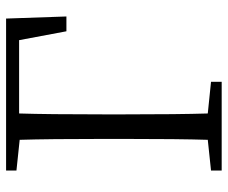

<svg xmlns="http://www.w3.org/2000/svg" viewBox="-79 -673 752 634"><g transform="rotate(-90 297.0 -356.0)"><path d="M50.8 0V-35.2L152.3 -45.9Q155.3 -138.7 155.3 -329.1V-382.8Q155.3 -573.2 152.3 -667L50.8 -677.7V-711.9H552.7L559.6 -512.7H510.7L481.4 -668.9H239.3Q236.3 -576.2 236.3 -382.8V-329.1Q236.3 -139.6 239.3 -45.9L343.8 -35.2V0Z"/></g></svg>

Font: Bpmf GenYo Min R
Style: R
Weight: 400
Foundry: But Ko
Version: Version 1.320